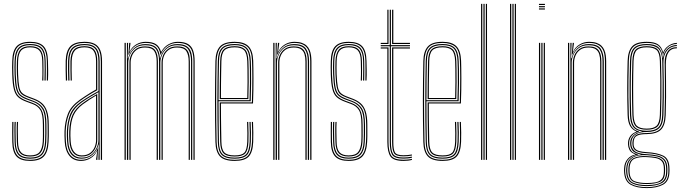

<svg xmlns="http://www.w3.org/2000/svg" viewBox="-20 -820 3500 985"><path d="M134.2 5.5Q86.5 5.5 65.2 -17Q44 -39.5 43 -91.8Q42.8 -117.5 42.5 -140Q42.2 -162.5 43 -194.5H49Q48.2 -160.2 48.4 -137.6Q48.5 -115 49 -92Q50 -42.8 69.9 -21.5Q89.8 -0.2 134.2 -0.2Q179.8 -0.2 200.2 -21.6Q220.8 -43 223.2 -91.5Q224.2 -106.2 224.4 -120.5Q224.5 -134.8 224.4 -149.4Q224.2 -164 224.2 -180Q224.2 -239.8 207.2 -267.4Q190.2 -295 154 -308.2L123.5 -319.5Q103.2 -327 91.5 -336.4Q79.8 -345.8 74.1 -368.6Q68.5 -391.5 66.8 -439Q66.2 -457.5 66.2 -472.2Q66.2 -487 66.8 -506.5Q68.2 -547.2 83.9 -565.1Q99.5 -583 134.8 -583Q170.2 -583 186 -565.4Q201.8 -547.8 202.5 -507.2Q203 -484.8 203.1 -462.6Q203.2 -440.5 202.5 -406.8H196.5Q198 -437 197.6 -461.9Q197.2 -486.8 196.8 -506.8Q196 -545 181.5 -561.1Q167 -577.2 134.8 -577.2Q102.8 -577.2 88.4 -560.9Q74 -544.5 72.8 -506.5Q72.2 -484.5 72.2 -471.2Q72.2 -458 72.8 -439.2Q74.5 -396.8 78.8 -374.9Q83 -353 93.9 -342.9Q104.8 -332.8 125.5 -325L155.8 -313.5Q178.8 -304.8 195.5 -290.5Q212.2 -276.2 221.2 -250.1Q230.2 -224 230.2 -180Q230.2 -164.5 230.4 -149.6Q230.5 -134.8 230.4 -120.2Q230.2 -105.8 229.2 -91.2Q226.5 -40.8 205.1 -17.6Q183.8 5.5 134.2 5.5ZM134.2 -5.8Q92 -5.8 73.9 -26.1Q55.8 -46.5 54.8 -92.2Q54.5 -117 54 -141.5Q53.5 -166 54.8 -194.5H60.8Q59.2 -163.8 59.9 -138.1Q60.5 -112.5 60.8 -92.2Q61.5 -49 78.6 -30.2Q95.8 -11.5 134.2 -11.5Q174.5 -11.5 191.8 -30.8Q209 -50 211.2 -92Q212.5 -114 212.4 -134.5Q212.2 -155 212.2 -180Q212.2 -236.5 197 -261.1Q181.8 -285.8 150.2 -297.5L119.5 -308.8Q94.8 -317.8 81.4 -329.9Q68 -342 62.2 -366.8Q56.5 -391.5 54.8 -438.8Q54 -459 54.1 -473.5Q54.2 -488 54.8 -506.8Q56 -553.2 74.5 -573.8Q93 -594.2 134.8 -594.2Q176.8 -594.2 195 -574.1Q213.2 -554 214.2 -507.5Q214.8 -483.5 214.9 -462Q215 -440.5 214.2 -406.8H208.2Q209.2 -443.8 209.1 -464.9Q209 -486 208.5 -507.5Q207.8 -551 190.5 -569.8Q173.2 -588.5 134.8 -588.5Q96 -588.5 79 -569.4Q62 -550.2 60.8 -506.8Q60.2 -487.5 60.1 -473Q60 -458.5 60.8 -439Q62.5 -390.2 68.5 -366.5Q74.5 -342.8 87.1 -332.5Q99.8 -322.2 121.5 -314L152.2 -302.5Q184.8 -290.5 201.5 -265.2Q218.2 -240 218.2 -180Q218.2 -155.5 218.4 -134.6Q218.5 -113.8 217.2 -91.8Q214.8 -47 196.2 -26.4Q177.8 -5.8 134.2 -5.8ZM134.2 -17Q99.2 -17 83.2 -34.4Q67.2 -51.8 66.5 -92.8Q66.2 -112.8 65.8 -138.5Q65.2 -164.2 66.8 -194.5H72.5Q71.2 -167.5 71.6 -141.6Q72 -115.8 72.5 -92.8Q73 -55.2 87.4 -39Q101.8 -22.8 134.2 -22.8Q169 -22.8 183 -40.1Q197 -57.5 199.2 -92.5Q200.5 -115 200.2 -135.8Q200 -156.5 200 -180Q200 -233.8 186.9 -255.2Q173.8 -276.8 146.5 -286.5L115.5 -298Q88.5 -307.8 73.2 -321.5Q58 -335.2 51.1 -362.2Q44.2 -389.2 42.8 -438.5Q42 -459.2 42.1 -474.8Q42.2 -490.2 42.8 -507Q44 -559.2 65.2 -582.4Q86.5 -605.5 134.8 -605.5Q182.5 -605.5 203.8 -582.9Q225 -560.2 226 -507.8Q226.5 -487.2 227 -461.8Q227.5 -436.2 226 -406.8H220.2Q220.8 -440.8 220.8 -462.9Q220.8 -485 220.2 -507.5Q219.2 -556.2 199.8 -578Q180.2 -599.8 134.8 -599.8Q89 -599.8 69.6 -577.8Q50.2 -555.8 48.8 -507Q48.2 -484.8 48.2 -470.9Q48.2 -457 48.8 -438.5Q50.5 -390.8 56.6 -365Q62.8 -339.2 77.1 -326.1Q91.5 -313 117.5 -303.2L148.5 -291.8Q179 -280.5 192.5 -257Q206 -233.5 206 -180Q206 -164.8 206.1 -150.1Q206.2 -135.5 206.1 -121.1Q206 -106.8 205.2 -92Q203 -52.8 186.9 -34.9Q170.8 -17 134.2 -17Z M497.2 0V-505Q497.2 -556 477.8 -577.9Q458.2 -599.8 413.5 -599.8Q366.2 -599.8 345.6 -578Q325 -556.2 323.2 -507.5Q322.5 -485 323 -458.8Q323.5 -432.5 324.2 -406.8H318Q317.2 -432.8 316.8 -459.4Q316.2 -486 317 -507.8Q318.8 -560 341.1 -582.8Q363.5 -605.5 413.5 -605.5Q445.8 -605.5 465.4 -595.2Q485 -585 494.2 -563Q503.5 -541 503.5 -505V0ZM398.2 -11.2Q428.5 -11.2 447.6 -26Q466.8 -40.8 475.9 -61.8Q485 -82.8 485 -101.2V-347Q466.5 -337.2 442.4 -322.6Q418.2 -308 398.5 -293.8Q360.5 -266.5 345.9 -231.8Q331.2 -197 329.2 -146.5Q328.8 -132.2 329 -123.4Q329.2 -114.5 330.2 -95Q332.5 -54.2 350.4 -32.8Q368.2 -11.2 398.2 -11.2ZM398.8 -17Q371 -17 354.8 -37.2Q338.5 -57.5 336.2 -95.2Q335.2 -112.5 335 -123.1Q334.8 -133.8 335.2 -146.2Q337.2 -198.5 352.1 -231.2Q367 -264 402 -289.5Q418.2 -301.5 439.1 -314.8Q460 -328 478.8 -338.2V-101Q478.8 -82.8 470.9 -63.2Q463 -43.8 445.5 -30.4Q428 -17 398.8 -17ZM399.2 -22.8Q425.5 -22.8 441.8 -34.9Q458 -47 465.4 -65.1Q472.8 -83.2 472.8 -100.8V-329.5Q457.8 -320.5 439.9 -309Q422 -297.5 404.5 -284.5Q370.8 -259 357 -227.4Q343.2 -195.8 341.5 -146.2Q341 -133 341.2 -124.1Q341.5 -115.2 342.5 -95.5Q344.5 -61.5 359.1 -42.1Q373.8 -22.8 399.2 -22.8ZM395.8 5.5Q357 5.5 335.8 -20.9Q314.5 -47.2 312 -93.8Q311 -111.5 310.8 -123.8Q310.5 -136 311 -147.8Q313 -196.5 328.2 -236Q343.5 -275.5 389.5 -308.2Q402.8 -317.5 416.5 -326.6Q430.2 -335.8 444.4 -344.5Q458.5 -353.2 472.8 -361V-505Q472.8 -542 459.6 -559.6Q446.5 -577.2 413.5 -577.2Q378.8 -577.2 363.9 -560.5Q349 -543.8 347.8 -506.8Q347 -485.5 347.4 -461.4Q347.8 -437.2 348.5 -406.8H342.5Q341.8 -435.8 341.4 -461.1Q341 -486.5 341.5 -506.8Q342.8 -546.5 358.9 -564.8Q375 -583 413.5 -583Q449.8 -583 464.4 -564.1Q479 -545.2 479 -505V-357.2Q456 -345 433.8 -331Q411.5 -317 392 -303Q348.8 -272 333.9 -234Q319 -196 317 -147.5Q316.5 -133 316.8 -123.8Q317 -114.5 318 -94.2Q320.5 -48.8 340.9 -24.5Q361.2 -0.2 396.5 -0.2Q426.8 -0.2 449.4 -16.4Q472 -32.5 482 -60.2H483.5L479.8 -7.2V0H473.2V-4.8L478.8 -44.8H477.2Q466.5 -21.5 444.2 -8Q422 5.5 395.8 5.5ZM485.2 0V-15L487 -78.8H485.5Q479.5 -50 456.1 -27.9Q432.8 -5.8 397.2 -5.8Q364.2 -5.8 345.4 -28.8Q326.5 -51.8 324.2 -94.5Q323.2 -112.2 323 -123.2Q322.8 -134.2 323.2 -147.2Q325 -194.5 339 -231.4Q353 -268.2 395.5 -298.8Q409.8 -308.8 425.8 -318.6Q441.8 -328.5 457.2 -337.5Q472.8 -346.5 485 -353V-505Q485 -550 468.5 -569.2Q452 -588.5 413.5 -588.5Q373.2 -588.5 355 -569.6Q336.8 -550.8 335.5 -507Q334.8 -484.5 335.2 -458.4Q335.8 -432.2 336.5 -406.8H330.2Q329.5 -432.8 329 -459.4Q328.5 -486 329.2 -507.2Q330.8 -553.5 350.1 -573.9Q369.5 -594.2 413.5 -594.2Q455 -594.2 473.1 -573.5Q491.2 -552.8 491.2 -505V0Z M972.5 0V-505.2Q972.5 -535.8 965.5 -556.8Q958.5 -577.8 940.9 -588.8Q923.2 -599.8 891.2 -599.8Q860.8 -599.8 837.5 -583Q814.2 -566.2 805.2 -539.8H803Q798.2 -572.5 780.1 -586.1Q762 -599.8 726.5 -599.8Q696.8 -599.8 674.1 -584Q651.5 -568.2 641 -539.8H638.5L643 -600H649.2V-595.8L644 -555.2H645.5Q655.8 -578 678.1 -591.8Q700.5 -605.5 727.2 -605.5Q761.2 -605.5 779.6 -593.9Q798 -582.2 806 -555.2H808Q820.8 -579.2 843.8 -592.4Q866.8 -605.5 892 -605.5Q926.2 -605.5 944.9 -594Q963.5 -582.5 971 -560.1Q978.5 -537.8 978.5 -505.8V0ZM619 0V-600H625.2V0ZM644 0V-499Q644 -517.5 651.9 -536.6Q659.8 -555.8 677.4 -568.9Q695 -582 724.2 -582Q762.8 -582 776.4 -561.9Q790 -541.8 790 -504.2V0H783.8V-504Q783.8 -538.8 771.5 -557.5Q759.2 -576.2 723.8 -576.2Q697.5 -576.2 681.2 -564.4Q665 -552.5 657.6 -534.8Q650.2 -517 650.2 -499.2V0ZM631.2 0V-600H637.2L635 -521.2H637.5Q644.8 -552 667.6 -572.9Q690.5 -593.8 725.8 -593.8Q763.2 -593.8 780.5 -577Q797.8 -560.2 800.5 -521.2H801.8Q809 -552 832.1 -573Q855.2 -594 890.2 -593.8Q920.8 -593.8 937.2 -583.1Q953.8 -572.5 960 -552.8Q966.2 -533 966.2 -505V0H960.2V-504.8Q960.2 -544.8 945.8 -566.4Q931.2 -588 889.2 -588Q858.5 -588 839.4 -573.5Q820.2 -559 811.4 -538.2Q802.5 -517.5 802.5 -498.8V0H796V-504.8Q796 -544.8 781.4 -566.4Q766.8 -588 724.8 -588Q694 -588 674.8 -573.5Q655.5 -559 646.6 -538.2Q637.8 -517.5 637.8 -498.8V0ZM808.8 0V-499Q808.8 -517.5 816.6 -536.6Q824.5 -555.8 842.1 -568.9Q859.8 -582 888.8 -582Q914.8 -582 928.9 -573Q943 -564 948.5 -546.8Q954 -529.5 954 -504.2V0H948V-504Q948 -538.2 936 -557.2Q924 -576.2 888.2 -576.2Q862 -576.2 845.8 -564.4Q829.5 -552.5 822.1 -534.8Q814.8 -517 814.8 -499.2V0Z M1184.2 5.5Q1130.5 5.5 1108.5 -17.6Q1086.5 -40.8 1085.2 -91.8Q1084 -149.2 1083.4 -201.9Q1082.8 -254.5 1082.9 -304.6Q1083 -354.8 1083.6 -404.9Q1084.2 -455 1085.2 -507.2Q1086.5 -557.2 1108.2 -581.4Q1130 -605.5 1184 -605.5Q1232 -605.5 1254.5 -583.2Q1277 -561 1279 -508.8Q1279.5 -493.2 1279.9 -470.8Q1280.2 -448.2 1280.4 -420Q1280.5 -391.8 1280 -358.8Q1279.5 -325.8 1278 -289.2H1113.5Q1113.5 -250.2 1113.8 -218.2Q1114 -186.2 1114.6 -156.1Q1115.2 -126 1115.8 -93Q1116.5 -53.5 1130.9 -38.1Q1145.2 -22.8 1184.2 -22.8Q1220 -22.8 1233.4 -36.8Q1246.8 -50.8 1248.5 -93Q1249.2 -110.5 1249.1 -137.1Q1249 -163.8 1247.5 -194.5H1253.5Q1255 -164.2 1255.1 -137.5Q1255.2 -110.8 1254.5 -93Q1252.8 -48 1237.5 -32.5Q1222.2 -17 1184.2 -17Q1142.2 -17 1126.4 -33.8Q1110.5 -50.5 1109.5 -92.8Q1109 -122.5 1108.4 -154.4Q1107.8 -186.2 1107.5 -221.2Q1107.2 -256.2 1107.2 -294.8H1272.2Q1273.5 -332.8 1274 -365.4Q1274.5 -398 1274.4 -424.9Q1274.2 -451.8 1273.9 -472.9Q1273.5 -494 1272.8 -508.8Q1270.8 -561.8 1248.1 -580.8Q1225.5 -599.8 1184 -599.8Q1132.5 -599.8 1112.5 -577Q1092.5 -554.2 1091.2 -507Q1090.2 -455.2 1089.6 -404.2Q1089 -353.2 1089 -302.1Q1089 -251 1089.5 -198.8Q1090 -146.5 1091.2 -92Q1092.5 -42.5 1113.2 -21.4Q1134 -0.2 1184.2 -0.2Q1230.8 -0.2 1250.6 -20Q1270.5 -39.8 1273 -92Q1273.5 -103.2 1273.6 -119.5Q1273.8 -135.8 1273.4 -155.1Q1273 -174.5 1272 -194.5H1278Q1279.2 -167 1279.6 -139.5Q1280 -112 1279 -91.8Q1276.8 -38 1255.6 -16.2Q1234.5 5.5 1184.2 5.5ZM1184.2 -5.8Q1136 -5.8 1117.2 -25.6Q1098.5 -45.5 1097.5 -92Q1096.2 -146.8 1095.8 -199.5Q1095.2 -252.2 1095.2 -303.5Q1095.2 -354.8 1095.9 -405.5Q1096.5 -456.2 1097.5 -506.8Q1098.5 -554 1118 -574.1Q1137.5 -594.2 1184 -594.2Q1226.2 -594.2 1245.6 -575Q1265 -555.8 1266.8 -506.5Q1267.5 -493.2 1268 -463.8Q1268.5 -434.2 1268.2 -392.5Q1268 -350.8 1266.2 -300.5H1101.2Q1101.2 -237.8 1101.8 -190.2Q1102.2 -142.8 1103.2 -92.5Q1104 -47.8 1121.8 -29.6Q1139.5 -11.5 1184.2 -11.5Q1225.8 -11.5 1242.2 -28.5Q1258.8 -45.5 1260.8 -92.5Q1261.5 -110 1261.4 -136.9Q1261.2 -163.8 1259.8 -194.5H1265.8Q1267 -168.5 1267.4 -140.6Q1267.8 -112.8 1266.8 -92.5Q1264.8 -42.5 1246.6 -24.1Q1228.5 -5.8 1184.2 -5.8ZM1101.2 -306H1260.2Q1262 -350.2 1262.2 -390.6Q1262.5 -431 1262 -461.5Q1261.5 -492 1260.8 -506.2Q1259 -552.8 1241.4 -570.6Q1223.8 -588.5 1184 -588.5Q1140.5 -588.5 1122.5 -570Q1104.5 -551.5 1103.5 -506.5Q1102.5 -463 1101.9 -414.1Q1101.2 -365.2 1101.2 -306ZM1107.2 -311.8Q1107.5 -348.2 1107.6 -379.4Q1107.8 -410.5 1108.4 -441Q1109 -471.5 1109.5 -506.2Q1110.5 -548.8 1126.9 -565.9Q1143.2 -583 1184 -583Q1219.8 -583 1236.2 -567Q1252.8 -551 1254.5 -506.2Q1255 -493.5 1255.5 -465.6Q1256 -437.8 1255.9 -398.5Q1255.8 -359.2 1254.2 -311.8ZM1113.5 -317.2H1248.5Q1249.8 -360.2 1249.9 -398.4Q1250 -436.5 1249.5 -464.8Q1249 -493 1248.5 -506.2Q1246.8 -547.8 1232 -562.5Q1217.2 -577.2 1184 -577.2Q1145.8 -577.2 1131.1 -561.4Q1116.5 -545.5 1115.8 -506.2Q1115.2 -474.2 1114.6 -445.5Q1114 -416.8 1113.8 -386Q1113.5 -355.2 1113.5 -317.2Z M1571.5 0V-505.2Q1571.5 -526 1568.1 -543.2Q1564.8 -560.5 1555.8 -573.1Q1546.8 -585.8 1530.6 -592.8Q1514.5 -599.8 1489.2 -599.8Q1459.8 -599.8 1437.1 -584Q1414.5 -568.2 1404 -539.8H1401.5L1406 -600H1412.2V-595.8L1407 -555.2H1408.5Q1418.8 -578 1441.1 -591.8Q1463.5 -605.5 1490.2 -605.5Q1512.2 -605.5 1527.6 -600.4Q1543 -595.2 1552.9 -585.9Q1562.8 -576.5 1568.1 -564Q1573.5 -551.5 1575.6 -536.6Q1577.8 -521.8 1577.8 -505.8V0ZM1382 0V-600H1388.2V0ZM1407 0V-499Q1407 -517.5 1414.9 -536.6Q1422.8 -555.8 1440.4 -568.9Q1458 -582 1487 -582Q1507.2 -582 1520.1 -576.5Q1533 -571 1540.1 -560.6Q1547.2 -550.2 1550.2 -536Q1553.2 -521.8 1553.2 -504.2V0H1547V-504Q1547 -525.5 1542.2 -541.6Q1537.5 -557.8 1524.5 -567Q1511.5 -576.2 1486.8 -576.2Q1460.2 -576.2 1444.1 -564.4Q1428 -552.5 1420.6 -534.8Q1413.2 -517 1413.2 -499.2V0ZM1394.2 0V-600H1400.2L1398 -521.2H1400.5Q1407.8 -552 1430.6 -573Q1453.5 -594 1488.5 -593.8Q1534 -593.8 1549.8 -570.1Q1565.5 -546.5 1565.5 -505V0H1559.2V-504.8Q1559.2 -544.8 1544.4 -566.4Q1529.5 -588 1487.8 -588Q1456.8 -588 1437.6 -573.5Q1418.5 -559 1409.6 -538.2Q1400.8 -517.5 1400.8 -498.8V0Z M1768.5 5.5Q1720.8 5.5 1699.5 -17Q1678.2 -39.5 1677.2 -91.8Q1677 -117.5 1676.8 -140Q1676.5 -162.5 1677.2 -194.5H1683.2Q1682.5 -160.2 1682.6 -137.6Q1682.8 -115 1683.2 -92Q1684.2 -42.8 1704.1 -21.5Q1724 -0.2 1768.5 -0.2Q1814 -0.2 1834.5 -21.6Q1855 -43 1857.5 -91.5Q1858.5 -106.2 1858.6 -120.5Q1858.8 -134.8 1858.6 -149.4Q1858.5 -164 1858.5 -180Q1858.5 -239.8 1841.5 -267.4Q1824.5 -295 1788.2 -308.2L1757.8 -319.5Q1737.5 -327 1725.8 -336.4Q1714 -345.8 1708.4 -368.6Q1702.8 -391.5 1701 -439Q1700.5 -457.5 1700.5 -472.2Q1700.5 -487 1701 -506.5Q1702.5 -547.2 1718.1 -565.1Q1733.8 -583 1769 -583Q1804.5 -583 1820.2 -565.4Q1836 -547.8 1836.8 -507.2Q1837.2 -484.8 1837.4 -462.6Q1837.5 -440.5 1836.8 -406.8H1830.8Q1832.2 -437 1831.9 -461.9Q1831.5 -486.8 1831 -506.8Q1830.2 -545 1815.8 -561.1Q1801.2 -577.2 1769 -577.2Q1737 -577.2 1722.6 -560.9Q1708.2 -544.5 1707 -506.5Q1706.5 -484.5 1706.5 -471.2Q1706.5 -458 1707 -439.2Q1708.8 -396.8 1713 -374.9Q1717.2 -353 1728.1 -342.9Q1739 -332.8 1759.8 -325L1790 -313.5Q1813 -304.8 1829.8 -290.5Q1846.5 -276.2 1855.5 -250.1Q1864.5 -224 1864.5 -180Q1864.5 -164.5 1864.6 -149.6Q1864.8 -134.8 1864.6 -120.2Q1864.5 -105.8 1863.5 -91.2Q1860.8 -40.8 1839.4 -17.6Q1818 5.5 1768.5 5.5ZM1768.5 -5.8Q1726.2 -5.8 1708.1 -26.1Q1690 -46.5 1689 -92.2Q1688.8 -117 1688.2 -141.5Q1687.8 -166 1689 -194.5H1695Q1693.5 -163.8 1694.1 -138.1Q1694.8 -112.5 1695 -92.2Q1695.8 -49 1712.9 -30.2Q1730 -11.5 1768.5 -11.5Q1808.8 -11.5 1826 -30.8Q1843.2 -50 1845.5 -92Q1846.8 -114 1846.6 -134.5Q1846.5 -155 1846.5 -180Q1846.5 -236.5 1831.2 -261.1Q1816 -285.8 1784.5 -297.5L1753.8 -308.8Q1729 -317.8 1715.6 -329.9Q1702.2 -342 1696.5 -366.8Q1690.8 -391.5 1689 -438.8Q1688.2 -459 1688.4 -473.5Q1688.5 -488 1689 -506.8Q1690.2 -553.2 1708.8 -573.8Q1727.2 -594.2 1769 -594.2Q1811 -594.2 1829.2 -574.1Q1847.5 -554 1848.5 -507.5Q1849 -483.5 1849.1 -462Q1849.2 -440.5 1848.5 -406.8H1842.5Q1843.5 -443.8 1843.4 -464.9Q1843.2 -486 1842.8 -507.5Q1842 -551 1824.8 -569.8Q1807.5 -588.5 1769 -588.5Q1730.2 -588.5 1713.2 -569.4Q1696.2 -550.2 1695 -506.8Q1694.5 -487.5 1694.4 -473Q1694.2 -458.5 1695 -439Q1696.8 -390.2 1702.8 -366.5Q1708.8 -342.8 1721.4 -332.5Q1734 -322.2 1755.8 -314L1786.5 -302.5Q1819 -290.5 1835.8 -265.2Q1852.5 -240 1852.5 -180Q1852.5 -155.5 1852.6 -134.6Q1852.8 -113.8 1851.5 -91.8Q1849 -47 1830.5 -26.4Q1812 -5.8 1768.5 -5.8ZM1768.5 -17Q1733.5 -17 1717.5 -34.4Q1701.5 -51.8 1700.8 -92.8Q1700.5 -112.8 1700 -138.5Q1699.5 -164.2 1701 -194.5H1706.8Q1705.5 -167.5 1705.9 -141.6Q1706.2 -115.8 1706.8 -92.8Q1707.2 -55.2 1721.6 -39Q1736 -22.8 1768.5 -22.8Q1803.2 -22.8 1817.2 -40.1Q1831.2 -57.5 1833.5 -92.5Q1834.8 -115 1834.5 -135.8Q1834.2 -156.5 1834.2 -180Q1834.2 -233.8 1821.1 -255.2Q1808 -276.8 1780.8 -286.5L1749.8 -298Q1722.8 -307.8 1707.5 -321.5Q1692.2 -335.2 1685.4 -362.2Q1678.5 -389.2 1677 -438.5Q1676.2 -459.2 1676.4 -474.8Q1676.5 -490.2 1677 -507Q1678.2 -559.2 1699.5 -582.4Q1720.8 -605.5 1769 -605.5Q1816.8 -605.5 1838 -582.9Q1859.2 -560.2 1860.2 -507.8Q1860.8 -487.2 1861.2 -461.8Q1861.8 -436.2 1860.2 -406.8H1854.5Q1855 -440.8 1855 -462.9Q1855 -485 1854.5 -507.5Q1853.5 -556.2 1834 -578Q1814.5 -599.8 1769 -599.8Q1723.2 -599.8 1703.9 -577.8Q1684.5 -555.8 1683 -507Q1682.5 -484.8 1682.5 -470.9Q1682.5 -457 1683 -438.5Q1684.8 -390.8 1690.9 -365Q1697 -339.2 1711.4 -326.1Q1725.8 -313 1751.8 -303.2L1782.8 -291.8Q1813.2 -280.5 1826.8 -257Q1840.2 -233.5 1840.2 -180Q1840.2 -164.8 1840.4 -150.1Q1840.5 -135.5 1840.4 -121.1Q1840.2 -106.8 1839.5 -92Q1837.2 -52.8 1821.1 -34.9Q1805 -17 1768.5 -17Z M2049.8 -6.2Q2004 -6.2 1991.8 -26.2Q1979.5 -46.2 1979.5 -91.8V-582.8H1933.2V-588.5H1979.5V-770H1985.5V-588.5H2083.2V-582.8H1985.5V-91.8Q1985.5 -48 1996.8 -30Q2008 -12 2049.8 -12Q2060 -12 2071.4 -13.1Q2082.8 -14.2 2093.2 -16.5V-10.8Q2083 -8.2 2071.5 -7.2Q2060 -6.2 2049.8 -6.2ZM2049.8 5.5Q1999.2 5.5 1983.2 -17.2Q1967.2 -40 1967.2 -91.8V-571H1933.2V-576.8H1973.2V-91.8Q1973.2 -43.5 1987.2 -22Q2001.2 -0.5 2049.8 -0.5Q2060.5 -0.5 2072.1 -1.6Q2083.8 -2.8 2093.2 -5.2V0.5Q2075.2 5.5 2049.8 5.5ZM2049.8 -17.8Q2010.8 -17.8 2001.1 -34.5Q1991.5 -51.2 1991.5 -92V-576.8H2083.2V-571H1997.8V-92Q1997.8 -53.5 2006 -38.5Q2014.2 -23.5 2049.8 -23.5Q2060 -23.5 2071.2 -24.5Q2082.5 -25.5 2093.2 -27.5V-22Q2083.2 -20 2071.8 -18.9Q2060.2 -17.8 2049.8 -17.8ZM1933.2 -594.2V-600H1967.2V-770H1973.2V-594.2ZM1991.5 -594.2V-770H1997.8V-600H2083.2V-594.2Z M2250.8 5.5Q2197 5.5 2175 -17.6Q2153 -40.8 2151.8 -91.8Q2150.5 -149.2 2149.9 -201.9Q2149.2 -254.5 2149.4 -304.6Q2149.5 -354.8 2150.1 -404.9Q2150.8 -455 2151.8 -507.2Q2153 -557.2 2174.8 -581.4Q2196.5 -605.5 2250.5 -605.5Q2298.5 -605.5 2321 -583.2Q2343.5 -561 2345.5 -508.8Q2346 -493.2 2346.4 -470.8Q2346.8 -448.2 2346.9 -420Q2347 -391.8 2346.5 -358.8Q2346 -325.8 2344.5 -289.2H2180Q2180 -250.2 2180.2 -218.2Q2180.5 -186.2 2181.1 -156.1Q2181.8 -126 2182.2 -93Q2183 -53.5 2197.4 -38.1Q2211.8 -22.8 2250.8 -22.8Q2286.5 -22.8 2299.9 -36.8Q2313.2 -50.8 2315 -93Q2315.8 -110.5 2315.6 -137.1Q2315.5 -163.8 2314 -194.5H2320Q2321.5 -164.2 2321.6 -137.5Q2321.8 -110.8 2321 -93Q2319.2 -48 2304 -32.5Q2288.8 -17 2250.8 -17Q2208.8 -17 2192.9 -33.8Q2177 -50.5 2176 -92.8Q2175.5 -122.5 2174.9 -154.4Q2174.2 -186.2 2174 -221.2Q2173.8 -256.2 2173.8 -294.8H2338.8Q2340 -332.8 2340.5 -365.4Q2341 -398 2340.9 -424.9Q2340.8 -451.8 2340.4 -472.9Q2340 -494 2339.2 -508.8Q2337.2 -561.8 2314.6 -580.8Q2292 -599.8 2250.5 -599.8Q2199 -599.8 2179 -577Q2159 -554.2 2157.8 -507Q2156.8 -455.2 2156.1 -404.2Q2155.5 -353.2 2155.5 -302.1Q2155.5 -251 2156 -198.8Q2156.5 -146.5 2157.8 -92Q2159 -42.5 2179.8 -21.4Q2200.5 -0.2 2250.8 -0.2Q2297.2 -0.2 2317.1 -20Q2337 -39.8 2339.5 -92Q2340 -103.2 2340.1 -119.5Q2340.2 -135.8 2339.9 -155.1Q2339.5 -174.5 2338.5 -194.5H2344.5Q2345.8 -167 2346.1 -139.5Q2346.5 -112 2345.5 -91.8Q2343.2 -38 2322.1 -16.2Q2301 5.5 2250.8 5.5ZM2250.8 -5.8Q2202.5 -5.8 2183.8 -25.6Q2165 -45.5 2164 -92Q2162.8 -146.8 2162.2 -199.5Q2161.8 -252.2 2161.8 -303.5Q2161.8 -354.8 2162.4 -405.5Q2163 -456.2 2164 -506.8Q2165 -554 2184.5 -574.1Q2204 -594.2 2250.5 -594.2Q2292.8 -594.2 2312.1 -575Q2331.5 -555.8 2333.2 -506.5Q2334 -493.2 2334.5 -463.8Q2335 -434.2 2334.8 -392.5Q2334.5 -350.8 2332.8 -300.5H2167.8Q2167.8 -237.8 2168.2 -190.2Q2168.8 -142.8 2169.8 -92.5Q2170.5 -47.8 2188.2 -29.6Q2206 -11.5 2250.8 -11.5Q2292.2 -11.5 2308.8 -28.5Q2325.2 -45.5 2327.2 -92.5Q2328 -110 2327.9 -136.9Q2327.8 -163.8 2326.2 -194.5H2332.2Q2333.5 -168.5 2333.9 -140.6Q2334.2 -112.8 2333.2 -92.5Q2331.2 -42.5 2313.1 -24.1Q2295 -5.8 2250.8 -5.8ZM2167.8 -306H2326.8Q2328.5 -350.2 2328.8 -390.6Q2329 -431 2328.5 -461.5Q2328 -492 2327.2 -506.2Q2325.5 -552.8 2307.9 -570.6Q2290.2 -588.5 2250.5 -588.5Q2207 -588.5 2189 -570Q2171 -551.5 2170 -506.5Q2169 -463 2168.4 -414.1Q2167.8 -365.2 2167.8 -306ZM2173.8 -311.8Q2174 -348.2 2174.1 -379.4Q2174.2 -410.5 2174.9 -441Q2175.5 -471.5 2176 -506.2Q2177 -548.8 2193.4 -565.9Q2209.8 -583 2250.5 -583Q2286.2 -583 2302.8 -567Q2319.2 -551 2321 -506.2Q2321.5 -493.5 2322 -465.6Q2322.5 -437.8 2322.4 -398.5Q2322.2 -359.2 2320.8 -311.8ZM2180 -317.2H2315Q2316.2 -360.2 2316.4 -398.4Q2316.5 -436.5 2316 -464.8Q2315.5 -493 2315 -506.2Q2313.2 -547.8 2298.5 -562.5Q2283.8 -577.2 2250.5 -577.2Q2212.2 -577.2 2197.6 -561.4Q2183 -545.5 2182.2 -506.2Q2181.8 -474.2 2181.1 -445.5Q2180.5 -416.8 2180.2 -386Q2180 -355.2 2180 -317.2Z M2472.5 0V-800H2478.5V0ZM2448 0V-800H2454.2V0ZM2460.2 0V-800H2466.2V0Z M2621 0V-800H2627V0ZM2596.5 0V-800H2602.8V0ZM2608.8 0V-800H2614.8V0Z M2745 -794.2V-800H2775.5V-794.2ZM2745 -771V-776.8H2775.5V-771ZM2745 -782.8V-788.5H2775.5V-782.8ZM2769.5 0V-600H2775.5V0ZM2745 0V-600H2751.2V0ZM2757.2 0V-600H2763.2V0Z M3083.5 0V-505.2Q3083.5 -526 3080.1 -543.2Q3076.8 -560.5 3067.8 -573.1Q3058.8 -585.8 3042.6 -592.8Q3026.5 -599.8 3001.2 -599.8Q2971.8 -599.8 2949.1 -584Q2926.5 -568.2 2916 -539.8H2913.5L2918 -600H2924.2V-595.8L2919 -555.2H2920.5Q2930.8 -578 2953.1 -591.8Q2975.5 -605.5 3002.2 -605.5Q3024.2 -605.5 3039.6 -600.4Q3055 -595.2 3064.9 -585.9Q3074.8 -576.5 3080.1 -564Q3085.5 -551.5 3087.6 -536.6Q3089.8 -521.8 3089.8 -505.8V0ZM2894 0V-600H2900.2V0ZM2919 0V-499Q2919 -517.5 2926.9 -536.6Q2934.8 -555.8 2952.4 -568.9Q2970 -582 2999 -582Q3019.2 -582 3032.1 -576.5Q3045 -571 3052.1 -560.6Q3059.2 -550.2 3062.2 -536Q3065.2 -521.8 3065.2 -504.2V0H3059V-504Q3059 -525.5 3054.2 -541.6Q3049.5 -557.8 3036.5 -567Q3023.5 -576.2 2998.8 -576.2Q2972.2 -576.2 2956.1 -564.4Q2940 -552.5 2932.6 -534.8Q2925.2 -517 2925.2 -499.2V0ZM2906.2 0V-600H2912.2L2910 -521.2H2912.5Q2919.8 -552 2942.6 -573Q2965.5 -594 3000.5 -593.8Q3046 -593.8 3061.8 -570.1Q3077.5 -546.5 3077.5 -505V0H3071.2V-504.8Q3071.2 -544.8 3056.4 -566.4Q3041.5 -588 2999.8 -588Q2968.8 -588 2949.6 -573.5Q2930.5 -559 2921.6 -538.2Q2912.8 -517.5 2912.8 -498.8V0Z M3297.8 145Q3246.5 145 3215.2 127.5Q3184 110 3181.8 60.8Q3181.5 56 3181.5 52.5Q3181.5 49 3181.8 44.2Q3183 14.8 3199.5 -4.2Q3216 -23.2 3239 -27V-28.2Q3215.2 -37.5 3208.8 -51.9Q3202.2 -66.2 3202 -78.5Q3202 -81.5 3202 -83.5Q3202 -85.5 3202 -88.2Q3202.5 -106 3213.2 -121.4Q3224 -136.8 3243.8 -143.5V-146Q3223 -154.8 3212 -174.4Q3201 -194 3199.8 -229.8Q3198.8 -271.5 3198.2 -303.9Q3197.8 -336.2 3197.8 -366.1Q3197.8 -396 3198.2 -429.5Q3198.8 -463 3199.8 -507Q3201.2 -557.2 3222.4 -581.4Q3243.5 -605.5 3297.8 -605.5Q3336.5 -605.5 3355.2 -592.9Q3374 -580.2 3381.5 -552.8H3383Q3388.5 -566.8 3399.6 -577.4Q3410.8 -588 3424.8 -594Q3438.8 -600 3452.5 -600V-594.5Q3422.8 -593.5 3404.5 -576.1Q3386.2 -558.8 3382.2 -538.8H3380.8Q3375.2 -571 3356.9 -585.4Q3338.5 -599.8 3297.8 -599.8Q3249 -599.8 3228.1 -578.6Q3207.2 -557.5 3206 -507Q3204.8 -451 3204.1 -408.2Q3203.5 -365.5 3203.9 -324Q3204.2 -282.5 3206 -229.8Q3207 -193 3219.5 -172.2Q3232 -151.5 3258 -146V-143.8Q3233.2 -138.5 3220.8 -122.8Q3208.2 -107 3207.8 -88.5Q3207.8 -86 3207.8 -83.8Q3207.8 -81.5 3207.8 -78.5Q3208 -63.8 3217.1 -48.8Q3226.2 -33.8 3254.5 -28.2V-26.8Q3227 -24 3208 -6.5Q3189 11 3187.5 44.5Q3187.2 49.2 3187.1 52.5Q3187 55.8 3187.2 61Q3189.5 108.5 3219.4 124.2Q3249.2 140 3297.8 140Q3346.5 140 3377.1 124.2Q3407.8 108.5 3408.8 61Q3409 55.2 3408.9 52Q3408.8 48.8 3408.8 44.2Q3408 -4.2 3378.1 -17.9Q3348.2 -31.5 3298.2 -34Q3271 -35.2 3255.1 -40.8Q3239.2 -46.2 3232.2 -55.8Q3225.2 -65.2 3224.8 -78.5Q3224.5 -81.5 3224.5 -83.6Q3224.5 -85.8 3224.5 -88.2Q3225.5 -111.8 3240 -124.8Q3254.5 -137.8 3297.8 -137.5Q3344.2 -137.5 3365.9 -157.8Q3387.5 -178 3389.2 -229Q3390.8 -274.8 3391.1 -313.5Q3391.5 -352.2 3391.1 -395.8Q3390.8 -439.2 3389.8 -499Q3389.5 -533.2 3405 -555.8Q3420.5 -578.2 3452.5 -578V-572.2Q3423.2 -572.2 3409.4 -551.2Q3395.5 -530.2 3395.8 -487.5Q3396.5 -441.2 3396.9 -402Q3397.2 -362.8 3397.1 -321.9Q3397 -281 3395.2 -229.5Q3393.2 -177 3371.1 -154.8Q3349 -132.5 3297.8 -132Q3268.2 -131.8 3253.9 -126.2Q3239.5 -120.8 3235.1 -111Q3230.8 -101.2 3230.5 -87.8Q3230.5 -85.8 3230.5 -83.8Q3230.5 -81.8 3230.5 -79.2Q3231 -66.2 3237.8 -57.9Q3244.5 -49.5 3259.1 -45.1Q3273.8 -40.8 3298.2 -39.5Q3352 -36.5 3382.9 -21.4Q3413.8 -6.2 3414.5 44.2Q3414.8 49.2 3414.8 52.4Q3414.8 55.5 3414.5 60.8Q3413.8 109.8 3381.9 127.4Q3350 145 3297.8 145ZM3297.8 129.5Q3326.8 129.5 3349.2 124.2Q3371.8 119 3384.5 104.4Q3397.2 89.8 3397.5 61.2Q3397.8 56 3397.6 52.6Q3397.5 49.2 3397.5 44.2Q3397 14.8 3384.4 1Q3371.8 -12.8 3349.6 -17.4Q3327.5 -22 3299 -23.8Q3251.2 -27 3226 -11Q3200.8 5 3198.5 44.2Q3198.2 49.2 3198.1 52.8Q3198 56.2 3198.2 61.5Q3200.2 104.8 3227.6 117.1Q3255 129.5 3297.8 129.5ZM3297.8 124.2Q3257.8 124.2 3231.8 113.4Q3205.8 102.5 3204 61.5Q3203.8 57 3203.8 53Q3203.8 49 3204 44Q3206 1.5 3232.8 -10Q3259.5 -21.5 3298.5 -19Q3325.2 -17.8 3346.1 -13.9Q3367 -10 3379.2 2.9Q3391.5 15.8 3391.8 44.2Q3392 50 3391.9 53Q3391.8 56 3391.8 61.5Q3391.2 102.8 3364.5 113.5Q3337.8 124.2 3297.8 124.2ZM3297.8 119Q3322 119 3341.8 115.6Q3361.5 112.2 3373.4 100Q3385.2 87.8 3385.8 61.8Q3386 56 3385.9 52.8Q3385.8 49.5 3385.8 44.2Q3385.5 17.8 3374 6Q3362.5 -5.8 3342.9 -9.2Q3323.2 -12.8 3298.2 -14Q3260.5 -16.2 3236 -6Q3211.5 4.2 3209.8 44.2Q3209.5 49 3209.5 53Q3209.5 57 3209.8 61.8Q3211.5 100.8 3236.2 109.9Q3261 119 3297.8 119ZM3297.8 134.8Q3251.8 134.8 3223.1 120.8Q3194.5 106.8 3192.5 61.2Q3192.2 56 3192.4 52.5Q3192.5 49 3192.8 44.2Q3194.5 10.8 3213.5 -6.6Q3232.5 -24 3267.2 -26.5V-27.8Q3234.8 -33.5 3224.2 -47.9Q3213.8 -62.2 3213.2 -78.5Q3213 -81.5 3213 -83.5Q3213 -85.5 3213 -88.5Q3213 -108.5 3228.1 -124.5Q3243.2 -140.5 3273 -144.8V-146Q3240.5 -150.8 3226.9 -170.6Q3213.2 -190.5 3212 -229.8Q3210.5 -276.8 3210 -318.1Q3209.5 -359.5 3210 -404.6Q3210.5 -449.8 3212 -506.8Q3213.5 -555.5 3233.1 -574.9Q3252.8 -594.2 3297.8 -594.2Q3339.2 -594.2 3357.5 -577.9Q3375.8 -561.5 3380.2 -522.8H3381.5Q3384.2 -542.8 3393.9 -557.4Q3403.5 -572 3418.6 -580.4Q3433.8 -588.8 3452.5 -589V-583.5Q3419.5 -583 3401 -559Q3382.5 -535 3383.5 -495.5Q3384.8 -441 3385.2 -399.8Q3385.8 -358.5 3385.4 -319Q3385 -279.5 3383.5 -230Q3381.8 -180.8 3361.2 -161.8Q3340.8 -142.8 3297.8 -142.8Q3267.8 -143 3250.8 -135.2Q3233.8 -127.5 3226.8 -115.1Q3219.8 -102.8 3219.2 -88.8Q3219 -86 3219 -83.8Q3219 -81.5 3219.2 -78.5Q3219.8 -59.5 3235.9 -45.4Q3252 -31.2 3298.2 -29Q3329.8 -27.5 3353.2 -22Q3376.8 -16.5 3389.9 -1.5Q3403 13.5 3403.5 44.2Q3403.5 49 3403.6 52.1Q3403.8 55.2 3403.5 61.2Q3402.8 106.5 3373.2 120.6Q3343.8 134.8 3297.8 134.8ZM3297.8 -149Q3339.5 -149 3357.6 -166.8Q3375.8 -184.5 3377.2 -230Q3378.8 -272.5 3379.2 -316.2Q3379.8 -360 3379.4 -407.1Q3379 -454.2 3377.5 -506.8Q3376.2 -552.8 3356.9 -570.6Q3337.5 -588.5 3297.8 -588.5Q3256 -588.5 3237.8 -570.9Q3219.5 -553.2 3218.2 -506.8Q3216 -429.8 3215.9 -364.1Q3215.8 -298.5 3218.2 -230Q3219.8 -184.8 3237.8 -166.9Q3255.8 -149 3297.8 -149ZM3297.8 -154.5Q3260 -154.5 3242.9 -170.4Q3225.8 -186.2 3224.2 -230Q3222.2 -293.5 3222.1 -363.9Q3222 -434.2 3224.2 -506.5Q3225.5 -550.8 3242.4 -566.9Q3259.2 -583 3297.8 -583Q3337.2 -583 3353.6 -566.8Q3370 -550.5 3371.2 -506.8Q3372.8 -457.2 3373.2 -410Q3373.8 -362.8 3373.2 -318Q3372.8 -273.2 3371.2 -230.2Q3369.8 -186.8 3352.9 -170.6Q3336 -154.5 3297.8 -154.5ZM3297.8 -160.2Q3333.2 -160.2 3348.4 -174.9Q3363.5 -189.5 3365.2 -230.5Q3366.8 -269.5 3367.2 -316Q3367.8 -362.5 3367.4 -411.5Q3367 -460.5 3365.2 -506.5Q3364 -549.2 3348.4 -563.2Q3332.8 -577.2 3297.8 -577.2Q3263.2 -577.2 3247.5 -563.2Q3231.8 -549.2 3230.2 -506.5Q3228.2 -437.5 3228.2 -366Q3228.2 -294.5 3230.2 -230.2Q3231.8 -189 3247.2 -174.6Q3262.8 -160.2 3297.8 -160.2Z"/></svg>

Font: Big Shoulders Inline Display ExtraLight
Style: Regular
Weight: 250
Version: Version 2.002